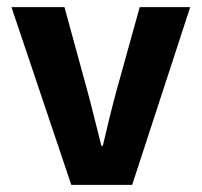

<svg xmlns="http://www.w3.org/2000/svg" viewBox="-20 -516 563 536"><path d="M179 0 12 -496H160L224 -262Q234 -225 243.5 -186.5Q253 -148 263 -109H267Q276 -148 285.5 -186.5Q295 -225 305 -262L370 -496H511L349 0Z"/></svg>

Font: hySource Sans Pro
Style: Bold
Weight: 700
Designer: Paul D. Hunt
Foundry: Adobe Systems Incorporated
Version: Version 2.021;PS 2.000;hotconv 1.0.86;makeotf.lib2.5.63406